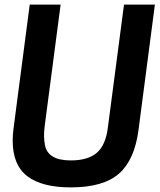

<svg xmlns="http://www.w3.org/2000/svg" viewBox="-20 -800 695 833"><path d="M287 13Q162 13 98.5 -35.5Q35 -84 35 -190Q35 -216 39 -245L109 -780H243L174 -254Q171 -230 171 -209Q172 -186 175 -170Q188 -104 287 -104Q363 -104 401 -138Q439 -172 448 -247L518 -780H652L581 -237Q564 -106 496 -46.5Q428 13 287 13Z"/></svg>

Font: Tanohe Sans SemiBold
Style: Italic
Weight: 600
Designer: Village Type and Design LLC & Cristiano Sobral
Foundry: Cooper Hewitt Smithsonian Design Museum
Version: Version 1.00;September 29, 2021;FontCreator 13.0.0.2655 64-b